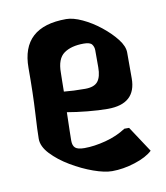

<svg xmlns="http://www.w3.org/2000/svg" viewBox="-63 -554 520 600"><g transform="rotate(-10 197.0 -253.5)"><path d="M246 -7Q222 -7 187 -19.5Q152 -32 117.5 -52.5Q83 -73 60 -97.5Q37 -122 37 -146Q37 -170 40.5 -229Q44 -288 44 -370Q44 -500 186 -500Q208 -500 237 -486.5Q266 -473 293 -451.5Q320 -430 338 -407Q356 -384 356 -364V-282Q356 -201 266 -201Q238 -201 202 -204.5Q166 -208 138 -213Q137 -180 136.5 -153.5Q136 -127 136 -123Q136 -107 144 -100Q152 -93 173 -93Q204 -93 240.5 -102.5Q277 -112 306 -131H321L375 -49Q356 -31 318.5 -19Q281 -7 246 -7ZM141 -338Q141 -330 140.5 -314Q140 -298 140 -278Q169 -275 207 -275Q236 -275 247.5 -289.5Q259 -304 259 -334V-388Q259 -399 253 -407Q247 -415 227 -415Q187 -415 164 -398.5Q141 -382 141 -338Z"/></g></svg>

Font: Jaini Purva
Style: Regular
Weight: 400
Designer: Maithili Shingre, Girish Dalvi (Devanagari), Taresh Vohra (Latin)
Foundry: Ek Type
Version: Version 2.000; ttfautohint (v1.8.4.7-5d5b)